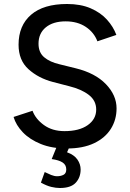

<svg xmlns="http://www.w3.org/2000/svg" viewBox="-20 -732 652 962"><path d="M315 12Q240 12 184.5 -10.5Q129 -33 94.5 -69Q60 -105 48 -146L143 -177Q158 -136 200 -105.5Q242 -75 303 -75Q377 -75 419.5 -105Q462 -135 462 -183Q462 -228 425 -256.5Q388 -285 327 -300L246 -321Q173 -340 123 -385Q73 -430 73 -508Q73 -604 135.5 -658Q198 -712 316 -712Q384 -712 434 -690.5Q484 -669 516 -633.5Q548 -598 563 -557L468 -525Q451 -570 409.5 -597.5Q368 -625 309 -625Q246 -625 209.5 -595Q173 -565 173 -513Q173 -469 201.5 -445Q230 -421 278 -410L359 -390Q457 -366 510.5 -310.5Q564 -255 564 -189Q564 -132 535.5 -86.5Q507 -41 451.5 -14.5Q396 12 315 12ZM280 210Q260 210 237 204.5Q214 199 185 183L204 130Q220 138 236 144.5Q252 151 266 151Q284 151 298 144Q312 137 312 117Q312 94 293.5 82Q275 70 239 65L268 -6L328 4L316 31Q352 44 368 67.5Q384 91 384 117Q384 157 359.5 183.5Q335 210 280 210Z"/></svg>

Font: Figtree Medium
Style: Regular
Weight: 500
Designer: Erik Kennedy
Foundry: Erik Kennedy
Version: Version 2.001; ttfautohint (v1.8.4.7-5d5b);gftools[0.9.27]